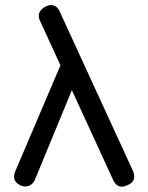

<svg xmlns="http://www.w3.org/2000/svg" viewBox="-20 -725 576 746"><path d="M135 -645Q127 -663 133.5 -677Q140 -691 158 -700Q176 -709 190.8 -703Q205.5 -697 213 -678L497 -60Q513 -20 474 -5Q436.5 12.5 419 -27ZM273 -408 115 -25Q107 -8.5 92 -2.8Q77 3 59 -5Q23 -22.5 40 -61L234 -516Z"/></svg>

Font: Jura Light
Style: Bold
Weight: 700
Version: Version 5.104